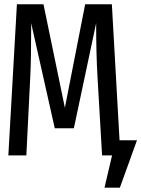

<svg xmlns="http://www.w3.org/2000/svg" viewBox="-20 -726 660 897"><path d="M538.5 -70.8H620L540 150.8H468.2L503.6 0H456.9L435.4 -368.7Q429.2 -475.9 429.2 -617.9L325.1 -126.7H235.9L125.6 -617.9V-591.8Q125.6 -452.3 121.5 -369.7L103.1 0H19L59 -706.2H183.1L283.1 -222.6L377.9 -706.2H502.6Z"/></svg>

Font: Fira Code Fixed
Style: Regular
Weight: 400
Monospace: yes
Designer: Carrois Corporate, Edenspiekermann AG, Nikita Prokopov
Foundry: Carrois Corporate, Edenspiekermann AG, Nikita Prokopov
Version: Version 5.002